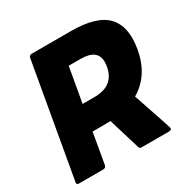

<svg xmlns="http://www.w3.org/2000/svg" viewBox="-164 -885 1021 1036"><g transform="rotate(-30 346.0 -367.0)"><path d="M599 0H428Q415 0 412 -12L353 -207Q336 -206 241 -206L208 -16Q205 -1 189 0H37Q24 0 24 -12Q24 -15 148 -718Q150 -733 166 -734H411Q571 -734 634 -667Q679 -618 679 -536Q679 -505 673 -470Q647 -321 534 -255Q615 -18 615 -11Q613 0 599 0ZM343 -362Q464 -362 483 -470Q486 -486 486 -499Q486 -578 381 -578H307L269 -362Z"/></g></svg>

Font: YamahaIndonesia935. App XBold
Style: Italic
Weight: 800
Italic angle: -10°
Designer: Dalton Maag Ltd
Foundry: Dalton Maag Ltd
Version: Version 1.002; January 01, 2024; Regular/Italic